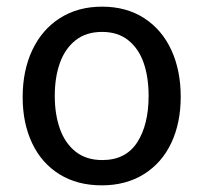

<svg xmlns="http://www.w3.org/2000/svg" viewBox="-20 -547 612 577"><path d="M48.1 -255Q48.1 -335.2 77.2 -396.8Q106.4 -458.4 160.3 -492.7Q214.3 -527 286.8 -527Q359.7 -527 413.2 -492.5Q466.6 -457.9 494.9 -396.7Q523.1 -335.4 523.1 -256.2Q523.1 -177.7 494.8 -117.5Q466.4 -57.4 412.6 -23.7Q358.8 10 285.8 10Q212.2 10 158.5 -23.4Q104.8 -56.9 76.5 -116.8Q48.1 -176.8 48.1 -255ZM426.6 -258.9Q426.6 -315 411.7 -358.1Q396.7 -401.1 365.4 -426.1Q334.2 -451.1 286.8 -451.1Q238.8 -451.1 207.1 -426Q175.4 -400.8 160 -357.8Q144.6 -314.7 144.6 -258.9Q144.6 -203.4 160 -160Q175.4 -116.6 207.2 -91.3Q239.1 -66 287.4 -66Q357.9 -66 392.3 -119.1Q426.6 -172.2 426.6 -258.9Z"/></svg>

Font: Public Sans VF
Style: Regular
Weight: 400
Designer: Pablo Impallari, Rodrigo Fuenzalida (Modified by Dan O. Williams and USWDS)
Version: Version 1.003